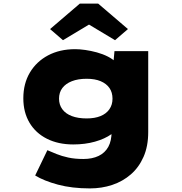

<svg xmlns="http://www.w3.org/2000/svg" viewBox="-20 -820 1014 1070"><path d="M481 230Q381 230 303 209Q225 188 176 158L244 17Q267 27 295.5 38.5Q324 50 360.5 58Q397 66 445 66Q494 66 529.5 49Q565 32 583.5 -1.5Q602 -35 602 -87V-135L647 -131Q637 -98 600.5 -72Q564 -46 509 -30.5Q454 -15 388 -15Q305 -15 242 -46.5Q179 -78 144.5 -136Q110 -194 110 -272Q110 -354 146.5 -415.5Q183 -477 248 -511.5Q313 -546 399 -546Q424 -546 455.5 -541.5Q487 -537 520 -528Q553 -519 581.5 -504.5Q610 -490 628.5 -470.5Q647 -451 648 -426L607 -417L618 -535H806V-84Q806 -5 780 54Q754 113 709 152Q664 191 605.5 210.5Q547 230 481 230ZM463 -160Q508 -160 540 -173Q572 -186 589.5 -211Q607 -236 607 -270Q607 -305 590 -329.5Q573 -354 541 -367.5Q509 -381 463 -381Q415 -381 380.5 -367.5Q346 -354 327.5 -329.5Q309 -305 309 -270Q309 -236 327.5 -211Q346 -186 380.5 -173Q415 -160 463 -160ZM331 -596 259 -658 425 -800H527L693 -658L621 -596L461 -692H491Z"/></svg>

Font: Lexend Tera Black
Style: Regular
Weight: 900
Version: Version 1.007